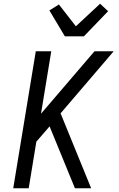

<svg xmlns="http://www.w3.org/2000/svg" viewBox="-20 -1010 640 1030"><path d="M382 0 246 -332 175 -250 134 0H51L172 -735H255L200 -400L487 -735H590L305 -402L469 0ZM328 -815 245 -954 296 -986 387 -869 517 -990 560 -950 430 -815Z"/></svg>

Font: Iosevka Aile
Style: Italic
Weight: 400
Italic angle: -9°
Designer: Belleve Invis
Foundry: Belleve Invis
Version: Version 28.0.1; ttfautohint (v1.8.4)